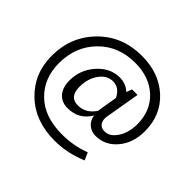

<svg xmlns="http://www.w3.org/2000/svg" viewBox="-175 -827 1229 1229"><g transform="rotate(45 439.0 -213.0)"><path d="M623 -406 583 -173Q576 -135 591.5 -113Q607 -91 637 -91Q676 -91 704 -122.5Q732 -154 743.5 -193Q755 -232 755 -271Q755 -393 675.5 -467Q596 -541 467 -541Q316 -541 219.5 -442.5Q123 -344 123 -194Q123 -58 211.5 28.5Q300 115 459 115Q565 115 657 79L680 130Q567 177 455 177Q277 177 167 71.5Q57 -34 57 -195Q57 -368 173 -485.5Q289 -603 466 -603Q622 -603 721.5 -511.5Q821 -420 821 -275Q821 -169 762.5 -99.5Q704 -30 618 -30Q582 -30 554 -52Q526 -74 519 -116Q468 -29 366 -29Q311 -29 280 -65Q249 -101 249 -164Q249 -260 313.5 -332.5Q378 -405 464 -405Q519 -405 559 -368L573 -406ZM400 -88Q473 -88 517 -157L520 -182L539 -295Q507 -357 452 -357Q397 -357 360 -305.5Q323 -254 323 -180Q323 -88 400 -88Z"/></g></svg>

Font: EauTestText Medium
Style: Regular
Weight: 500
Designer: Christian Thalmann (Catharsis Fonts)
Version: Version 0.001;PS 000.001;hotconv 1.0.88;makeotf.lib2.5.64775